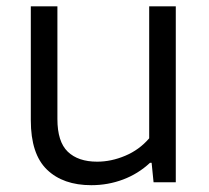

<svg xmlns="http://www.w3.org/2000/svg" viewBox="-20 -562 644 592"><path d="M75 -191V-542.5H157V-195Q157 -125 189 -94.2Q221 -63.5 279.5 -63.5Q323 -63.5 366.2 -81.8Q409.5 -100 440 -135.5V-542.5H522V0H453.5L447.5 -60H442.5Q406 -26 359.5 -8.5Q313 9 261.5 9Q174.5 9 124.8 -39Q75 -87 75 -191Z"/></svg>

Font: Encode Sans Semi Expanded
Style: Regular
Weight: 400
Width: 6
Designer: Multiple Designers
Foundry: Impallari Type
Version: Version 2.000